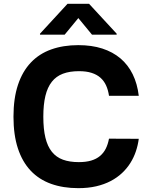

<svg xmlns="http://www.w3.org/2000/svg" viewBox="-20 -973 792 1003"><path d="M50.4 -363.6Q50.4 -459.5 73.9 -529.8Q97.3 -600.1 141.2 -646.3Q185 -692.5 247.7 -714.8Q310.4 -737.2 389.2 -737.2Q459.2 -737.2 514.2 -719.5Q569.2 -701.7 609.2 -668Q649.1 -634.2 673.3 -584.9Q697.4 -535.5 704.9 -472.7H549.4Q545.1 -502.5 534.3 -526.5Q523.4 -550.4 504.8 -566.9Q486.2 -583.5 458.6 -592.3Q431.1 -601.2 392.8 -601.2Q343.8 -601.2 308.6 -587.9Q273.4 -574.6 250.7 -545.8Q228 -517 217.2 -472.1Q206.3 -427.2 206.3 -363.6Q206.3 -298.7 217.3 -253.4Q228.3 -208.1 251.1 -179.9Q273.8 -151.6 308.8 -138.8Q343.8 -126.1 391.7 -126.1Q429 -126.1 456.3 -134.2Q483.7 -142.4 502.5 -158.2Q521.3 -174 532.7 -196.7Q544 -219.5 549.4 -248.6L704.9 -247.9Q700.6 -214.5 689.8 -182.4Q679 -150.2 661 -121.6Q643.1 -93 617.4 -68.9Q591.6 -44.7 558.1 -27.2Q524.5 -9.6 482.4 0.2Q440.3 9.9 389.2 9.9Q309.7 9.9 246.8 -12.6Q183.9 -35.2 140.3 -81.3Q96.6 -127.5 73.5 -197.8Q50.4 -268.1 50.4 -363.6ZM188.9 -791.9V-796.9L332.7 -953.1H445.3L589.5 -796.9V-791.9H460.6L389.2 -878.6L317.8 -791.9Z"/></svg>

Font: Cannonade
Style: Bold
Weight: 700
Designer: Rasmus Andersson
Foundry: rsms
Version: Version 3.012;git-f93a4a705